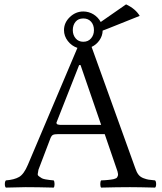

<svg xmlns="http://www.w3.org/2000/svg" viewBox="-20 -851 735 873"><path d="M263.2 -283.2H439.9L346.2 -555.2H339.8L237.8 -296.4Q236.3 -293.5 236.8 -291Q237.3 -288.6 238.8 -287.1Q240.2 -285.6 243.7 -284.7Q247.1 -283.7 251.7 -283.4Q256.3 -283.2 263.2 -283.2ZM154.8 -79.1Q153.8 -69.3 151.9 -61.8Q149.9 -54.2 157.5 -49.1Q165 -43.9 169.4 -41Q173.8 -38.1 186 -35.6Q198.2 -33.2 205.1 -32.7Q211.9 -32.2 224.1 -30.8Q228 -25.9 228 -13.9Q228 -2 224.1 2Q149.9 0 96.2 0Q81.1 0 6.8 2Q2 -2 2 -13.9Q2 -25.9 6.8 -30.8Q44.9 -33.7 66.9 -46.4Q88.9 -59.1 106.9 -102.1L332 -633.3Q305.7 -642.1 288.3 -664.6Q271 -687 271 -713.9Q271 -748 297.6 -773.4Q324.2 -798.8 358.9 -798.8Q371.1 -798.8 383.1 -795.4Q395 -792 405.3 -785.6Q415.5 -779.3 423.8 -770.5Q432.1 -761.7 438 -751L553.2 -831.1Q596.2 -811 615.2 -778.8L471.2 -721.2Q457 -715.3 446.8 -711.9Q446.3 -688.5 432.4 -668.2Q418.5 -647.9 396.5 -637.7L595.2 -85.9Q601.1 -67.9 609.6 -56.9Q618.2 -45.9 633.1 -40.5Q647.9 -35.2 655.5 -34.2Q663.1 -33.2 685.1 -30.8Q689.9 -25.9 689.9 -13.9Q689.9 -2 685.1 2Q610.8 0 570.8 0Q513.7 0 439.9 2Q436 -2 436 -13.9Q436 -25.9 439.9 -30.8Q445.8 -30.8 455.3 -31.5Q464.8 -32.2 470 -32.7Q475.1 -33.2 483.2 -34.2Q491.2 -35.2 495.1 -36.1Q499 -37.1 504.4 -39.1Q509.8 -41 512 -43.9Q514.2 -46.9 515.6 -51Q517.1 -55.2 516.6 -60.1Q516.1 -64.9 514.2 -71.8L456.1 -241.2H245.1Q227.1 -241.2 220.5 -237.5Q213.9 -233.9 210 -224.1ZM358.9 -767.1Q335.9 -767.1 323.5 -752Q311 -736.8 311 -713.9Q311 -691.9 324 -676.5Q336.9 -661.1 358.9 -661.1Q380.9 -661.1 394 -676.5Q407.2 -691.9 407.2 -713.9Q407.2 -737.8 394 -752.4Q380.9 -767.1 358.9 -767.1Z"/></svg>

Font: Linux Libertine Capitals
Style: Small Caps
Weight: 400
Designer: Philipp H. Poll
Foundry: Philipp H. Poll
Version: Version 5.1.3